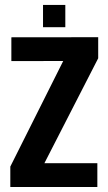

<svg xmlns="http://www.w3.org/2000/svg" viewBox="-20 -749 432 769"><path d="M21.3 0V-81.8L233.2 -504.7L25.5 -504.3V-599.6L373.3 -600V-515.6L157.8 -95.3H369.9V0ZM152.3 -640V-729.3H241.6V-640Z"/></svg>

Font: Big Shoulders Text SC Thin
Style: Regular
Weight: 100
Designer: Patric King
Foundry: XO Type Co
Version: Version 2.002